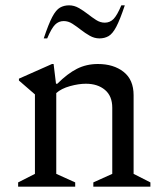

<svg xmlns="http://www.w3.org/2000/svg" viewBox="-20 -700 622 720"><path d="M48 0V-16L111 -48V-346L51 -398V-405L175 -460H181L190 -386H195Q233 -424 268.5 -442Q304 -460 347 -460Q406 -460 443.5 -430.5Q481 -401 481 -343V-48L544 -16V0H330V-16L401 -48V-296Q401 -340 373.5 -363Q346 -386 302 -386Q275 -386 242.5 -377Q210 -368 191 -351V-48L262 -16V0ZM144 -556Q162 -610 176 -636.5Q190 -663 205 -671.5Q220 -680 239 -680Q258 -680 275.5 -670Q293 -660 309 -647.5Q325 -635 340.5 -625Q356 -615 373 -615Q392 -615 405.5 -628.5Q419 -642 435 -680H448Q430 -626 416 -599.5Q402 -573 387 -564.5Q372 -556 353 -556Q334 -556 316.5 -566Q299 -576 283 -588.5Q267 -601 251.5 -611Q236 -621 219 -621Q200 -621 186.5 -607.5Q173 -594 157 -556Z"/></svg>

Font: Spectral
Style: Regular
Weight: 400
Designer: Jean-Baptiste Levee
Foundry: Production Type
Version: Version 2.001